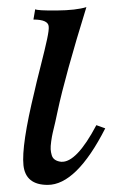

<svg xmlns="http://www.w3.org/2000/svg" viewBox="-20 -504 332 540"><path d="M276 -143Q195 16 114 16Q52 16 46 -39Q40 -95 77 -247Q81 -266 94 -317Q107 -368 112.5 -394Q118 -420 117 -429Q116 -449 74 -449L79 -478Q85 -474 139.5 -474.5Q194 -475 223 -484Q163 -290 142 -191Q140 -180 135.5 -161Q131 -142 128.5 -131.5Q126 -121 124 -106.5Q122 -92 122.5 -84Q123 -76 125.5 -67.5Q128 -59 135 -54.5Q142 -50 152 -49Q195 -46 251 -152Z"/></svg>

Font: GFS Artemisia
Style: Italic
Weight: 400
Italic angle: -12°
Designer: Takis Katsoulidis and George D. Matthiopoulos
Foundry: George Matthiopoulos and Takis Katsoulidis
Version: Version 1.0